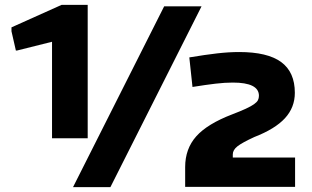

<svg xmlns="http://www.w3.org/2000/svg" viewBox="-20 -766 1278 786"><path d="M738 -82Q738 -157 783.5 -208Q829 -259 931 -298Q965 -311 986.5 -321Q1008 -331 1020 -339.5Q1032 -348 1036 -356Q1040 -364 1040 -374Q1040 -428 933 -428Q901 -428 862.5 -423.5Q824 -419 768 -410L755 -531Q821 -542 869 -547.5Q917 -553 959 -553Q1075 -553 1131 -512Q1187 -471 1187 -386Q1187 -326 1146.5 -282Q1106 -238 1021 -205Q971 -182 952 -167Q933 -152 933 -134V-121H1188V-1H738ZM652 -740H805L432 0H279ZM193 -595 49 -559H45L27 -638V-654L232 -746H339V-200H193Z"/></svg>

Font: Encode Sans Wide
Style: Bold
Weight: 700
Designer: Pablo Impallari, Andres Torresi
Foundry: Pablo Impallari, Andres Torresi
Version: Version 1.000; ttfautohint (v1.00) -l 8 -r 50 -G 200 -x 14 -